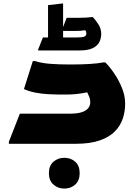

<svg xmlns="http://www.w3.org/2000/svg" viewBox="-20 -841 804 1123"><path d="M32 -12 96 -176H384Q434 -176 460.5 -185.5Q487 -195 497.5 -210.5Q508 -226 508 -242Q508 -260 502 -275Q496 -290 490 -301Q451 -293 422 -290.5Q393 -288 364 -288H324Q299 -288 262.5 -290Q226 -292 188.5 -299Q151 -306 120 -320L172 -484H184Q225 -471 276 -467.5Q327 -464 376 -464H408Q459 -464 506.5 -467Q554 -470 584 -476H596Q622 -450 648.5 -411Q675 -372 693.5 -326.5Q712 -281 712 -234Q712 -189 698 -147Q684 -105 651.5 -72Q619 -39 563 -19.5Q507 0 424 0H32ZM266 172Q266 128 292.5 105Q319 82 356 82Q394 82 420 105Q446 128 446 172Q446 215 420 238.5Q394 262 356 262Q319 262 292.5 238.5Q266 215 266 172ZM572 -642Q572 -617 561 -595Q550 -573 522.5 -559.5Q495 -546 447 -546H203V-551L231 -622H261V-811L349 -821V-683L370 -737H444Q465 -737 484 -738Q503 -739 515 -741H523Q538 -725 555 -699.5Q572 -674 572 -642ZM424 -660H349V-622H431Q464 -622 474.5 -627.5Q485 -633 485 -645Q485 -649 483.5 -655.5Q482 -662 477 -664Q454 -660 424 -660Z"/></svg>

Font: Kufam Black
Style: Regular
Weight: 900
Designer: Wael Morcos, Artur Schmal
Foundry: Original Type
Version: Version 1.301; ttfautohint (v1.8.3)